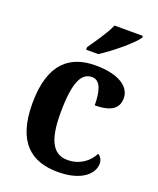

<svg xmlns="http://www.w3.org/2000/svg" viewBox="-143 -853 780 949"><g transform="rotate(20 246.5 -378.0)"><path d="M202 -619V-606H266C326 -644 419 -721 442 -756V-766H293C274 -721 230 -660 202 -619ZM276 10C407 10 458 -50 458 -99C458 -118 449 -134 434 -143C412 -98 365 -62 301 -62C222 -62 190 -131 190 -267C190 -439 224 -489 277 -489C323 -489 336 -430 336 -362C436 -362 459 -401 459 -444C459 -503 398 -549 273 -549C144 -549 43 -482 43 -266C43 -62 137 10 276 10Z"/></g></svg>

Font: Noto Serif Georgian SemiCondensed Bold
Style: Regular
Weight: 700
Width: 4
Designer: Monotype Design Team, Akaki Razmadze
Foundry: Google LLC
Version: Version 2.003